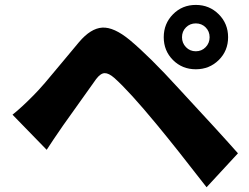

<svg xmlns="http://www.w3.org/2000/svg" viewBox="-20 -791 1040 801"><path d="M755.9 -676.8Q739.3 -660.2 739.3 -635.7Q739.3 -611.3 755.9 -594.2Q772.5 -577.1 796.9 -577.1Q821.3 -577.1 837.9 -594.2Q854.5 -611.3 854.5 -635.7Q854.5 -660.2 837.9 -676.8Q821.3 -693.4 796.9 -693.4Q772.5 -693.4 755.9 -676.8ZM701.7 -540.5Q663.1 -579.1 663.1 -635.7Q663.1 -692.4 701.7 -731.4Q740.2 -770.5 796.9 -770.5Q853.5 -770.5 892.6 -731.4Q931.6 -692.4 931.6 -635.7Q931.6 -579.1 892.6 -540.5Q853.5 -502 796.9 -502Q740.2 -502 701.7 -540.5ZM174.8 -166 32.2 -312.5Q70.3 -342.8 121.1 -394.5Q140.6 -414.1 168 -445.8Q195.3 -477.5 243.2 -535.6Q291 -593.8 309.6 -615.2Q358.4 -672.9 406.7 -675.8Q455.1 -678.7 521.5 -624Q604.5 -554.7 724.6 -422.9Q902.3 -231.4 972.7 -151.4L841.8 -9.8Q714.8 -173.8 634.8 -270.5Q519.5 -410.2 457 -465.8Q433.6 -486.3 416.5 -485.8Q399.4 -485.4 380.9 -460.9Q373 -450.2 243.2 -267.6Q197.3 -201.2 174.8 -166Z"/></svg>

Font: GenEi Gothic M Heavy
Style: Regular
Weight: 800
Designer: o_tamon (Modified); [Source Han Sans]
Ryoko NISHIZUKA  (kana & ideographs); Paul D. Hunt (Latin, Greek & Cyrillic); Wenl
Version: Version 1.1a;Original Version 1.004